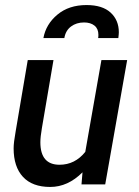

<svg xmlns="http://www.w3.org/2000/svg" viewBox="-20 -731 550 761"><path d="M34 -143Q34 -166 42 -210L90 -493H192L146 -223Q140 -188 140 -167Q140 -78 216 -78Q277 -78 318 -129L382 -493H484L397 0H303L307 -48Q249 10 179 10Q108 10 71 -30Q34 -70 34 -143ZM451 -603Q451 -596 449 -580H369Q370 -585 370 -593Q370 -617 354.5 -629.5Q339 -642 313 -642Q283 -642 261.5 -626Q240 -610 235 -580H152Q162 -635 207.5 -673Q253 -711 323 -711Q386 -711 418.5 -681Q451 -651 451 -603Z"/></svg>

Font: Cabin Medium
Style: Italic
Weight: 500
Italic angle: -7°
Designer: Pablo Impallari
Foundry: Pablo Impallari. http://www.impallari.com Igino Marini. http://www.ikern.com
Version: Version 2.200